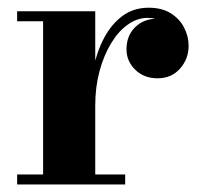

<svg xmlns="http://www.w3.org/2000/svg" viewBox="-20 -490 538 510"><path d="M218 -210.5Q218 -260 227.5 -306.2Q237 -352.5 256.5 -389.2Q276 -426 305.5 -447.8Q335 -469.5 375 -469.5Q410 -469.5 433.5 -454.8Q457 -440 469 -416.8Q481 -393.5 481 -368.5Q481 -333.5 458.2 -307.8Q435.5 -282 398.5 -282Q362.5 -282 339.2 -304.8Q316 -327.5 316 -359Q316 -395 339 -417.8Q362 -440.5 398.5 -440.5Q422 -440.5 440.2 -430.5Q458.5 -420.5 469.2 -404Q480 -387.5 480 -368.5H453.5Q453.5 -388.5 443.2 -405.2Q433 -422 414.5 -432.2Q396 -442.5 372 -442.5Q344.5 -442.5 319.2 -424.5Q294 -406.5 274.8 -374.5Q255.5 -342.5 244.2 -300.5Q233 -258.5 233 -210.5ZM233 -460V-26.5H312.5V0H25.5V-26.5H94.5V-433.5H25.5V-460Z"/></svg>

Font: Bodoni Moda SC 9pt
Style: Bold
Weight: 700
Designer: Owen Earl
Foundry: indestructible type
Version: Version 2.005